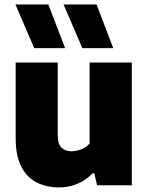

<svg xmlns="http://www.w3.org/2000/svg" viewBox="-20 -828 662 858"><path d="M243.5 9.5Q187.5 9.5 143.8 -12.8Q100 -35 75 -83.8Q50 -132.5 50 -212.5V-548.5H238V-226Q238 -184 255 -168Q272 -152 299.5 -152Q314 -152 329 -156Q344 -160 357.5 -167.8Q371 -175.5 380.5 -186.5V-548.5H569V0H414L401.5 -53.5H394Q364 -22.5 325.8 -6.5Q287.5 9.5 243.5 9.5ZM348 -613 264 -808H411.5L486 -613ZM133 -613 49 -808H196L271 -613Z"/></svg>

Font: Encode Sans Condensed Thin ExtraBold
Style: Regular
Weight: 800
Version: Version 3.002